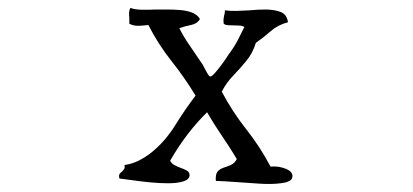

<svg xmlns="http://www.w3.org/2000/svg" viewBox="-20 -498 1040 484"><path d="M717 -52Q716 -39 687 -36Q665 -33 634.5 -35Q604 -37 576 -39Q560 -40 546 -41Q532 -42 524 -42Q523 -59 528.5 -65.5Q534 -72 543 -75Q552 -78 561.5 -82Q571 -86 577 -97Q559 -127 539.5 -155.5Q520 -184 502 -215Q449 -163 409 -93Q412 -86 419.5 -82Q427 -78 435 -75Q444 -72 451 -68Q458 -64 458 -56Q457 -45 441.5 -40.5Q426 -36 403 -36Q381 -36 356.5 -38.5Q332 -41 311.5 -44Q291 -47 281 -48Q279 -56 281.5 -59.5Q284 -63 288 -66Q291 -69 293 -72Q295 -75 294 -82Q314 -85 330.5 -93.5Q347 -102 361 -113Q396 -141 421.5 -182Q447 -223 473 -257Q445 -303 412 -344.5Q379 -386 354 -435Q351 -435 345 -434Q336 -433 326.5 -433Q317 -433 306 -438Q306 -442 306 -445.5Q306 -449 306 -453Q305 -460 305.5 -467Q306 -474 309 -478Q319 -474 336 -473.5Q353 -473 373 -474Q387 -474 401.5 -474Q416 -474 430 -473Q449 -472 463.5 -466.5Q478 -461 484 -450Q477 -438 461.5 -435Q446 -432 432 -427Q443 -405 459 -382Q475 -359 491 -335Q493 -331 500 -318Q507 -305 510 -305Q514 -305 523.5 -316Q533 -327 543 -341Q553 -355 557 -362Q558 -363 558 -363Q572 -382 580 -398Q588 -414 596 -430Q592 -433 584.5 -433.5Q577 -434 569 -434Q562 -434 555 -434.5Q548 -435 544 -438Q543 -445 543.5 -450Q544 -455 545 -459Q546 -462 546.5 -465Q547 -468 547 -472Q560 -470 576.5 -470.5Q593 -471 610 -472Q619 -473 629 -473.5Q639 -474 648 -474Q671 -474 687 -468Q703 -462 706 -442Q680 -435 662.5 -419.5Q645 -404 625 -390Q617 -364 601 -344.5Q585 -325 568 -307.5Q551 -290 539 -267Q566 -216 600.5 -172.5Q635 -129 662 -78Q682 -80 700.5 -72.5Q719 -65 717 -52Z"/></svg>

Font: Yuji Mai
Style: Regular
Weight: 400
Designer: Kataoka Yuji
Foundry: Kinuta Font Factory
Version: Version 3.002